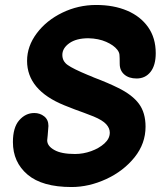

<svg xmlns="http://www.w3.org/2000/svg" viewBox="-20 -745 652 773"><path d="M268 8Q338 8 407.5 -24Q477 -56 522 -112Q566 -167 566 -235Q566 -291 539.5 -327Q513 -363 456 -391Q416 -411 358 -433Q350 -437 334 -443Q274 -468 253 -483Q231 -498 231 -524Q231 -551 259 -571Q287 -591 336 -591Q377 -590 407.5 -576.5Q438 -563 452 -545Q460 -535 461 -524.5Q462 -514 462 -488Q462 -461 480.5 -445Q499 -429 530 -429Q565 -429 586 -455.5Q607 -482 607 -531Q607 -592 576.5 -635.5Q546 -679 492 -702Q438 -725 367 -725Q295 -725 231 -694Q167 -663 128 -611Q89 -559 89 -500Q89 -382 239 -321Q261 -312 281 -304.5Q301 -297 318 -291L357 -276Q393 -261 407.5 -245Q422 -229 422 -211Q422 -187 400.5 -167.5Q379 -148 347 -136.5Q315 -125 282 -125Q227 -125 199 -141Q170 -157 170 -180L172 -200Q175 -236 175 -238Q175 -263 158 -276.5Q141 -290 118 -290Q83 -290 57.5 -261Q32 -232 32 -173Q32 -92 91 -42Q150 8 268 8Z"/></svg>

Font: Balsamiq Sans
Style: Bold Italic
Weight: 700
Italic angle: -12°
Designer: Michael Angeles
Foundry: Balsamiq SRL
Version: Version 1.020; ttfautohint (v1.8.4.7-5d5b);gftools[0.9.26]